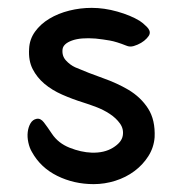

<svg xmlns="http://www.w3.org/2000/svg" viewBox="-20 -419 446 488"><path d="M54 -295Q55 -319 69 -338.5Q83 -358 105.5 -371.5Q128 -385 156 -392Q184 -399 213 -399Q245 -399 278.5 -389.5Q312 -380 335 -366Q343 -361 353 -351Q363 -341 360 -332Q359 -328 353 -321.5Q347 -315 338.5 -310Q330 -305 320 -302Q310 -299 301 -303Q276 -313 259 -316Q242 -319 223 -321Q185 -324 163 -316Q141 -308 139 -294Q137 -277 147.5 -265.5Q158 -254 171 -248Q206 -233 241.5 -220.5Q277 -208 306 -191Q338 -172 356.5 -143Q375 -114 373 -70Q371 -44 357 -22Q343 0 321.5 16Q300 32 273 40.5Q246 49 218 49Q168 49 125.5 28Q83 7 61 -33Q55 -43 52 -57Q49 -71 50.5 -83.5Q52 -96 57.5 -105.5Q63 -115 73 -117Q83 -119 91.5 -108Q100 -97 112 -79Q128 -55 157 -43.5Q186 -32 213 -31Q245 -30 267 -43.5Q289 -57 292 -74Q295 -91 285 -105Q275 -119 259 -129.5Q243 -140 224.5 -147Q206 -154 193 -158Q164 -167 138 -178.5Q112 -190 93 -206Q74 -222 63 -243.5Q52 -265 54 -295Z"/></svg>

Font: BM YEONSUNG
Style: Regular
Weight: 400
Designer: Bongjin Kim; Myungsoo Han; Jaehyun Keum; Jihee Min; Dokyung Lee; Chorong Kim; Jooyeon Kang; Sang-a Kim;
Foundry: Sandoll Communications Inc.
Version: Version 1.000;PS 1;hotconv 16.6.51;makeotf.lib2.5.65220